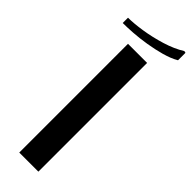

<svg xmlns="http://www.w3.org/2000/svg" viewBox="-319 -866 874 874"><g transform="rotate(45 118.0 -429.0)"><path d="M53 -700H176V0H53ZM258 -858 267 -856V-808Q238 -791 198 -780Q158 -769 115 -762Q72 -755 34 -752.5Q-4 -750 -31 -750V-784Q5 -784 57.5 -792Q110 -800 164 -816.5Q218 -833 258 -858Z"/></g></svg>

Font: Phudu Medium
Style: Regular
Weight: 500
Version: Version 1.005;gftools[0.9.23]